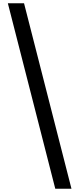

<svg xmlns="http://www.w3.org/2000/svg" viewBox="-20 -886 486 1174"><path d="M127 -866 417 268H318L28 -866Z"/></svg>

Font: Noto Sans Telugu UI Medium
Style: Regular
Weight: 500
Designer: Jelle Bosma - Monotype Design Team
Foundry: Monotype Imaging Inc.
Version: Version 2.005; ttfautohint (v1.8.4.7-5d5b)